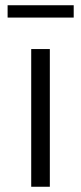

<svg xmlns="http://www.w3.org/2000/svg" viewBox="-20 -712 309 732"><path d="M170 0V-525H99V0ZM261 -645V-692H9V-645Z"/></svg>

Font: Montserrat Z
Style: Regular
Weight: 400
Designer: Julieta Ulanovsky
Foundry: Julieta Ulanovsky
Version: Version 8.000